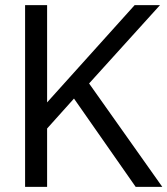

<svg xmlns="http://www.w3.org/2000/svg" viewBox="-20 -730 654 750"><path d="M78 0V-710H164V-330L506 -710H605L328 -404L614 0H510L269 -345L164 -228V0Z"/></svg>

Font: Special Gothic
Style: Regular
Weight: 400
Designer: Alistair McCready
Foundry: Monolith
Version: Version 1.010; ttfautohint (v1.8.4.7-5d5b)